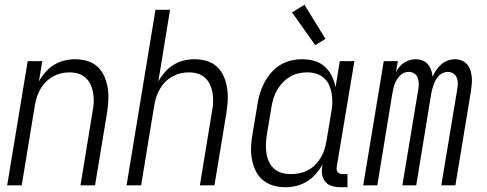

<svg xmlns="http://www.w3.org/2000/svg" viewBox="-20 -776 2040 804"><path d="M10 0 96 -520H157L143 -435Q154 -455 170 -473.5Q186 -492 206.5 -504.5Q227 -517 249.5 -522.5Q272 -528 294 -528Q321 -528 346 -520.5Q371 -513 389 -496Q407 -479 417 -456Q427 -433 431 -407.5Q435 -382 433.5 -355.5Q432 -329 428 -302L378 0H317L368 -311Q372 -331 372.5 -350Q373 -369 370 -387Q367 -405 359.5 -421.5Q352 -438 339 -450Q326 -462 308.5 -467.5Q291 -473 271 -473Q254 -473 236.5 -469Q219 -465 202.5 -456Q186 -447 172.5 -433.5Q159 -420 149.5 -403.5Q140 -387 134.5 -370Q129 -353 126 -335L71 0Z M510 0 631 -735H692L643 -435Q654 -455 670 -473.5Q686 -492 706.5 -504.5Q727 -517 749.5 -522.5Q772 -528 794 -528Q821 -528 846 -520.5Q871 -513 889 -496Q907 -479 917 -456Q927 -433 931 -407.5Q935 -382 933.5 -355.5Q932 -329 928 -302L878 0H817L868 -311Q872 -331 872.5 -350Q873 -369 870 -387Q867 -405 859.5 -421.5Q852 -438 839 -450Q826 -462 808.5 -467.5Q791 -473 771 -473Q754 -473 736.5 -469Q719 -465 702.5 -456Q686 -447 672.5 -433.5Q659 -420 649.5 -403.5Q640 -387 634.5 -370Q629 -353 626 -335L571 0Z M1175 8Q1148 8 1123 0.5Q1098 -7 1079 -23.5Q1060 -40 1049.5 -63Q1039 -86 1034.5 -111.5Q1030 -137 1031.5 -164Q1033 -191 1038 -218L1058 -338Q1061 -361 1068 -384Q1075 -407 1086.5 -429Q1098 -451 1114.5 -470.5Q1131 -490 1152 -503Q1173 -516 1197 -522Q1221 -528 1244 -528Q1271 -528 1296 -521Q1321 -514 1339.5 -497.5Q1358 -481 1369 -458.5Q1380 -436 1385 -411L1403 -520H1464L1390 -77Q1389 -71 1390 -65Q1391 -59 1394.5 -55Q1398 -51 1403.5 -49Q1409 -47 1415 -47H1435V8H1406Q1388 8 1371.5 3.5Q1355 -1 1344 -13Q1333 -25 1329.5 -42Q1326 -59 1329 -77L1331 -87Q1318 -65 1301.5 -46.5Q1285 -28 1264.5 -15.5Q1244 -3 1220.5 2.5Q1197 8 1175 8ZM1198 -47Q1215 -47 1233.5 -50.5Q1252 -54 1269 -63Q1286 -72 1299.5 -85.5Q1313 -99 1323 -115.5Q1333 -132 1338.5 -149.5Q1344 -167 1347 -185L1367 -305Q1371 -325 1371.5 -344.5Q1372 -364 1369 -383Q1366 -402 1358.5 -419Q1351 -436 1337.5 -448.5Q1324 -461 1305.5 -467Q1287 -473 1267 -473Q1249 -473 1230.5 -469Q1212 -465 1195 -455Q1178 -445 1164.5 -431Q1151 -417 1141 -400Q1131 -383 1125.5 -365Q1120 -347 1117 -329L1097 -209Q1094 -189 1093.5 -170Q1093 -151 1096 -132.5Q1099 -114 1107 -97.5Q1115 -81 1128.5 -69Q1142 -57 1160 -52Q1178 -47 1198 -47ZM1300 -587 1203 -724 1255 -756 1343 -613Z M1501 0 1587 -520H1646L1638 -474Q1644 -486 1652.5 -496Q1661 -506 1672.5 -513.5Q1684 -521 1696.5 -524.5Q1709 -528 1721 -528Q1736 -528 1749.5 -522.5Q1763 -517 1772 -506.5Q1781 -496 1785.5 -482.5Q1790 -469 1792 -454Q1797 -469 1806.5 -482.5Q1816 -496 1828 -506.5Q1840 -517 1855 -522.5Q1870 -528 1885 -528Q1900 -528 1913.5 -522.5Q1927 -517 1936 -506.5Q1945 -496 1949.5 -482.5Q1954 -469 1955.5 -454.5Q1957 -440 1955.5 -424.5Q1954 -409 1952 -394L1887 0H1828L1895 -404Q1897 -417 1897 -429Q1897 -441 1892 -452Q1887 -463 1877 -469Q1867 -475 1855 -475Q1845 -475 1835.5 -471Q1826 -467 1818.5 -459.5Q1811 -452 1805.5 -442.5Q1800 -433 1796.5 -423.5Q1793 -414 1790.5 -404.5Q1788 -395 1786 -385L1723 0H1665L1732 -404Q1734 -417 1733.5 -429Q1733 -441 1728.5 -452Q1724 -463 1713.5 -469Q1703 -475 1691 -475Q1681 -475 1671.5 -471Q1662 -467 1655 -459.5Q1648 -452 1642 -442.5Q1636 -433 1632.5 -423.5Q1629 -414 1627 -404.5Q1625 -395 1623 -385L1560 0Z"/></svg>

Font: Iosevka Term Curly Light
Style: Italic
Weight: 300
Italic angle: -9°
Designer: Belleve Invis
Foundry: Belleve Invis
Version: Version 32.3.0